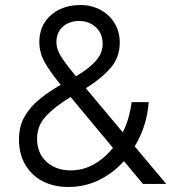

<svg xmlns="http://www.w3.org/2000/svg" viewBox="-20 -732 706 764"><path d="M252 12Q193.5 12 149.2 -11.2Q105 -34.5 80.2 -77.2Q55.5 -120 55.5 -177.5Q55.5 -229.5 77.8 -268.2Q100 -307 137.5 -337.5Q175 -368 221.5 -394.5Q176.5 -449.5 156.5 -486.8Q136.5 -524 136.5 -564Q136.5 -610.5 158.2 -643.5Q180 -676.5 216.8 -694.2Q253.5 -712 299 -712Q344 -712 379.8 -692.8Q415.5 -673.5 436 -639.8Q456.5 -606 456.5 -562Q456.5 -503.5 419.5 -461Q382.5 -418.5 321.5 -381L468.5 -205.5Q484 -236.5 492.5 -268.2Q501 -300 503.5 -325.5H571.5Q569.5 -285.5 556.2 -240Q543 -194.5 516 -149.5L641.5 0H549L473 -91Q431.5 -44 374.8 -16Q318 12 252 12ZM282 -428.5Q332.5 -457.5 360.5 -489Q388.5 -520.5 388.5 -556Q388.5 -599 361.2 -623.8Q334 -648.5 295.5 -648.5Q255 -648.5 229.8 -625.5Q204.5 -602.5 204.5 -564Q204.5 -534.5 226.2 -502Q248 -469.5 282 -428.5ZM261.5 -54Q311 -54 354 -78.5Q397 -103 429.5 -143.5L261 -346Q199 -308.5 163.2 -270.2Q127.5 -232 127.5 -181Q127.5 -122.5 165 -88.2Q202.5 -54 261.5 -54Z"/></svg>

Font: Overpass Light
Style: Regular
Weight: 300
Designer: Delve Withrington, Dave Bailey, Thomas Jockin
Foundry: Delve Fonts LLC
Version: Version 4.000; ttfautohint (v1.8.3)